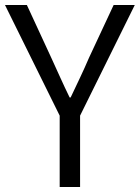

<svg xmlns="http://www.w3.org/2000/svg" viewBox="-20 -752 563 772"><path d="M220 0H302V-287L522 -732H437L338 -520C315 -466 290 -415 264 -360H260C233 -415 211 -466 186 -520L88 -732H0L220 -287Z"/></svg>

Font: Source Han Sans JP Normal
Style: Regular
Weight: 350
Designer: Ryoko NISHIZUKA 西塚涼子 (kana, bopomofo & ideographs); Paul D. Hunt (Latin, Greek & Cyrillic); Sandoll Communications 산돌커뮤니
Foundry: Adobe
Version: Version 2.002;hotconv 1.0.116;makeotfexe 2.5.65601